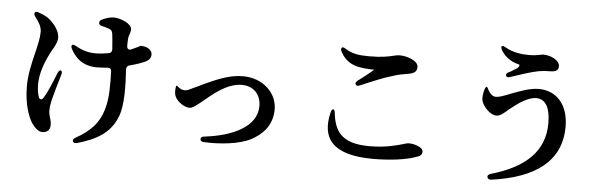

<svg xmlns="http://www.w3.org/2000/svg" viewBox="-53 -1009 4056 1276"><g transform="rotate(5 1975.0 -371.0)"><path d="M137 -767C132 -760 134 -752 143 -739C168 -707 187 -676 187 -642C187 -601 175 -551 161 -494C145 -428 127 -352 127 -277C127 -155 157 -77 183 -34C207 0 230 20 256 20C287 20 307 2 307 -30C307 -50 303 -67 298 -80C294 -95 290 -110 290 -125C290 -150 293 -167 298 -192C307 -227 328 -306 348 -370C353 -385 351 -394 344 -398C337 -402 329 -394 322 -379C298 -317 265 -237 241 -204C234 -193 220 -194 215 -204C206 -225 200 -254 200 -294C200 -372 233 -455 271 -524C291 -557 306 -586 306 -614C306 -671 248 -726 220 -744C201 -755 184 -762 164 -769C151 -774 142 -774 137 -767ZM405 -545C454 -456 522 -440 580 -440C602 -440 626 -442 649 -444C666 -446 675 -438 676 -421C679 -335 680 -243 660 -175C632 -72 573 -14 479 38C465 46 460 54 464 64C468 74 478 76 493 72C616 37 710 -13 754 -127C786 -207 780 -340 774 -443C773 -458 780 -468 795 -472C836 -482 869 -494 893 -504C921 -517 934 -533 934 -556C934 -591 894 -608 858 -608C856 -608 853 -606 842 -600L823 -591C812 -586 805 -583 794 -578C779 -573 768 -581 768 -600C768 -615 768 -630 769 -642C770 -659 774 -673 779 -685C782 -693 784 -702 784 -710C784 -750 708 -780 661 -780C641 -780 613 -772 587 -760C574 -754 568 -747 569 -736C570 -725 577 -719 592 -716C605 -713 618 -710 628 -706C633 -704 637 -703 642 -701C652 -696 657 -690 660 -679C661 -677 661 -674 662 -670C665 -647 668 -609 671 -569C672 -553 664 -543 649 -541C617 -535 586 -532 560 -532C515 -532 473 -544 429 -569C415 -577 406 -578 402 -573C397 -567 398 -558 405 -545Z M1118 -365C1115 -364 1113 -357 1112 -343C1111 -328 1111 -311 1117 -296C1132 -258 1182 -226 1215 -226C1235 -226 1252 -240 1284 -265L1303 -280C1341 -311 1444 -408 1549 -408C1634 -408 1678 -349 1678 -278C1678 -139 1518 -66 1331 -44C1315 -42 1306 -36 1307 -25C1308 -14 1316 -7 1331 -7C1437 -2 1564 -14 1644 -55C1717 -94 1781 -157 1781 -265C1781 -371 1690 -466 1551 -466C1457 -466 1370 -424 1290 -388C1270 -377 1250 -368 1229 -359C1219 -354 1212 -350 1202 -346C1191 -341 1182 -339 1174 -339C1160 -339 1146 -345 1137 -352C1126 -360 1121 -366 1118 -365Z M2190 -712C2185 -707 2184 -698 2191 -685C2238 -596 2316 -587 2416 -585H2417C2417 -585 2398 -569 2380 -554C2360 -538 2337 -520 2315 -504C2302 -494 2298 -485 2303 -477C2308 -468 2317 -467 2332 -473C2409 -506 2489 -540 2545 -555C2573 -565 2603 -571 2630 -575C2633 -575 2637 -576 2641 -577C2644 -578 2647 -578 2651 -579C2685 -585 2702 -599 2702 -628C2702 -670 2626 -695 2580 -695C2563 -695 2549 -692 2529 -687C2500 -680 2459 -671 2376 -671C2304 -671 2263 -678 2216 -707C2203 -715 2195 -718 2190 -712ZM2169 -299C2176 -299 2179 -291 2181 -275C2195 -154 2244 -76 2429 -76C2536 -76 2607 -97 2651 -109C2653 -110 2657 -111 2660 -112C2673 -116 2682 -118 2690 -118C2727 -118 2784 -99 2784 -72C2784 -49 2776 -40 2730 -27C2677 -9 2577 6 2460 6C2182 6 2112 -108 2153 -277C2156 -291 2162 -299 2169 -299Z M3171 -537C3166 -536 3162 -529 3158 -516C3151 -491 3146 -461 3153 -439C3165 -401 3212 -352 3252 -352C3276 -352 3298 -371 3319 -389L3325 -394L3327 -396C3329 -398 3333 -400 3341 -407C3381 -440 3450 -491 3506 -491C3571 -491 3601 -431 3601 -331C3601 -144 3476 -28 3249 37C3233 42 3226 50 3229 61C3232 73 3242 77 3257 75C3548 35 3717 -89 3717 -318C3717 -464 3638 -553 3518 -553C3458 -553 3394 -527 3337 -506C3297 -490 3263 -476 3237 -476C3217 -476 3198 -494 3186 -516C3179 -530 3175 -538 3171 -537ZM3252 -788C3285 -734 3332 -713 3371 -704C3385 -700 3367 -680 3361 -676C3361 -676 3360 -676 3360 -676C3348 -668 3337 -662 3323 -653L3305 -644C3294 -637 3290 -629 3294 -621C3298 -612 3308 -610 3322 -616L3332 -619C3382 -636 3450 -659 3500 -669C3527 -675 3568 -677 3591 -677C3622 -678 3638 -690 3638 -714C3638 -756 3576 -783 3529 -783C3524 -783 3517 -782 3509 -780C3508 -780 3506 -779 3504 -779C3488 -776 3465 -772 3434 -772C3389 -772 3329 -777 3274 -809C3260 -817 3252 -819 3248 -815C3244 -810 3245 -801 3252 -788Z"/></g></svg>

Font: 寒蝉锦书宋Pro Soft
Style: Regular
Weight: 700
Designer: 寒蝉锦书宋{Warren} 思源宋体{Ryoko NISHIZUKA 西塚涼子 (kana & ideographs); Frank Grießhammer (Latin, Greek & Cyrillic); Wenlong ZHANG 
Foundry: Adobe & ChillType
Version: Version 2.000;Glyphs 3.1.1 (3135)